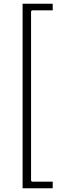

<svg xmlns="http://www.w3.org/2000/svg" viewBox="-20 -750 345 1020"><path d="M260 -695H150L145 -690V210L150 215H260V250H100V-730H260Z"/></svg>

Font: Brygada 1918 Medium
Style: Regular
Weight: 500
Designer: Mateusz Machalski | Borys Kosmynka | Przemek Hoffer
Foundry: NIEPODLEGLA 2018
Version: Version 3.006